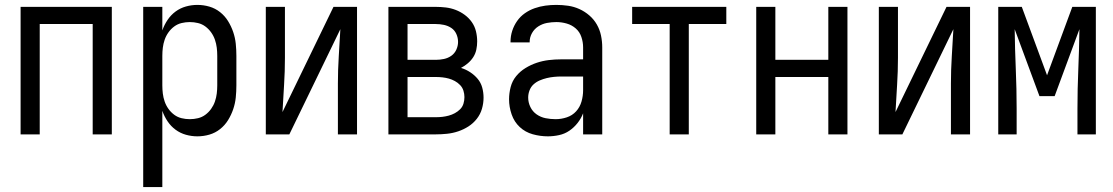

<svg xmlns="http://www.w3.org/2000/svg" viewBox="-20 -548 4540 783"><path d="M64 0V-520H436V0H358V-450H142V0Z M564 215V-520H642V-424Q650 -447 663.5 -467Q677 -487 696 -501Q715 -515 738 -521.5Q761 -528 785 -528Q810 -528 834 -521Q858 -514 877.5 -498.5Q897 -483 910 -462Q923 -441 931 -417.5Q939 -394 941.5 -369.5Q944 -345 944 -320V-200Q944 -175 941.5 -150.5Q939 -126 931 -102.5Q923 -79 910 -58Q897 -37 877.5 -21.5Q858 -6 834 1Q810 8 785 8Q761 8 738 1.5Q715 -5 696 -19Q677 -33 663.5 -53Q650 -73 642 -96V215ZM754 -62Q771 -62 787.5 -66Q804 -70 817.5 -80Q831 -90 841 -104Q851 -118 856.5 -134Q862 -150 864 -166.5Q866 -183 866 -200V-320Q866 -337 864 -353.5Q862 -370 856.5 -386Q851 -402 841 -416Q831 -430 817.5 -440Q804 -450 787.5 -454Q771 -458 754 -458Q737 -458 720.5 -454Q704 -450 690.5 -440Q677 -430 667 -416Q657 -402 651.5 -386Q646 -370 644 -353.5Q642 -337 642 -320V-200Q642 -183 644 -166.5Q646 -150 651.5 -134Q657 -118 667 -104Q677 -90 690.5 -80Q704 -70 720.5 -66Q737 -62 754 -62Z M1064 0V-520H1142V-312Q1142 -257 1138.5 -202Q1135 -147 1132 -91L1340 -520H1436V0H1358V-208Q1358 -263 1361.5 -318Q1365 -373 1368 -429L1160 0Z M1757 0H1564V-520H1757Q1778 -520 1798.5 -517.5Q1819 -515 1838.5 -507.5Q1858 -500 1875 -487.5Q1892 -475 1904 -458Q1916 -441 1921 -420.5Q1926 -400 1926 -379Q1926 -362 1922.5 -345.5Q1919 -329 1910 -315Q1901 -301 1888 -290Q1875 -279 1860 -271Q1880 -265 1897.5 -253.5Q1915 -242 1928 -226.5Q1941 -211 1946.5 -191Q1952 -171 1952 -150Q1952 -127 1945.5 -104.5Q1939 -82 1924.5 -63.5Q1910 -45 1890.5 -32.5Q1871 -20 1849 -12.5Q1827 -5 1803.5 -2.5Q1780 0 1757 0ZM1642 -304H1757Q1774 -304 1790.5 -307.5Q1807 -311 1820.5 -320.5Q1834 -330 1841 -345.5Q1848 -361 1848 -377Q1848 -394 1841 -409.5Q1834 -425 1820.5 -434Q1807 -443 1790.5 -446.5Q1774 -450 1757 -450H1642ZM1642 -70H1757Q1771 -70 1784 -71.5Q1797 -73 1810 -76.5Q1823 -80 1835 -86.5Q1847 -93 1856.5 -102.5Q1866 -112 1870 -125Q1874 -138 1874 -152Q1874 -165 1870 -178Q1866 -191 1856.5 -201Q1847 -211 1835 -217.5Q1823 -224 1810.5 -227.5Q1798 -231 1784.5 -232.5Q1771 -234 1757 -234H1642Z M2214 8Q2183 8 2152.5 -0.5Q2122 -9 2099.5 -30Q2077 -51 2066.5 -81.5Q2056 -112 2056 -143Q2056 -168 2062.5 -193Q2069 -218 2085 -237.5Q2101 -257 2123 -270.5Q2145 -284 2169 -292Q2193 -300 2218 -303Q2243 -306 2269 -306H2358V-355Q2358 -376 2351 -397Q2344 -418 2328 -432Q2312 -446 2291 -452Q2270 -458 2249 -458Q2230 -458 2211 -454.5Q2192 -451 2175.5 -440.5Q2159 -430 2149.5 -413Q2140 -396 2140 -377V-375H2062V-378Q2062 -401 2069 -422.5Q2076 -444 2089 -462.5Q2102 -481 2120.5 -494Q2139 -507 2160.5 -514.5Q2182 -522 2204 -525Q2226 -528 2249 -528Q2273 -528 2297 -524.5Q2321 -521 2343 -511Q2365 -501 2383.5 -485Q2402 -469 2414 -448Q2426 -427 2431 -403Q2436 -379 2436 -355V0H2358V-86Q2350 -65 2335.5 -46.5Q2321 -28 2302 -15Q2283 -2 2260 3Q2237 8 2214 8ZM2246 -62Q2269 -62 2291.5 -69.5Q2314 -77 2329.5 -94Q2345 -111 2351.5 -134Q2358 -157 2358 -180V-236H2269Q2254 -236 2239 -234.5Q2224 -233 2209.5 -229.5Q2195 -226 2181 -220Q2167 -214 2156 -204Q2145 -194 2139.5 -179.5Q2134 -165 2134 -150Q2134 -130 2143 -111.5Q2152 -93 2168.5 -81.5Q2185 -70 2205 -66Q2225 -62 2246 -62Z M2711 0V-450H2558V-520H2942V-450H2789V0Z M3064 0V-520H3142V-304H3358V-520H3436V0H3358V-234H3142V0Z M3564 0V-520H3642V-312Q3642 -257 3638.5 -202Q3635 -147 3632 -91L3840 -520H3936V0H3858V-208Q3858 -263 3861.5 -318Q3865 -373 3868 -429L3660 0Z M4051 0V-520H4147L4250 -241L4353 -520H4449V0H4374V-104Q4374 -185 4377.5 -266.5Q4381 -348 4382 -429L4281 -156H4219L4118 -429Q4119 -348 4122.5 -266.5Q4126 -185 4126 -104V0Z"/></svg>

Font: HulyMono
Style: Regular
Weight: 400
Monospace: yes
Designer: Belleve Invis
Foundry: Belleve Invis
Version: Version 33.2.5; ttfautohint (v1.8.4)